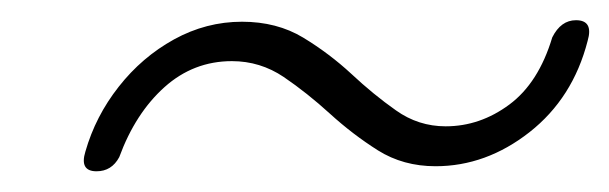

<svg xmlns="http://www.w3.org/2000/svg" viewBox="-20 -442 603 190"><path d="M411 -277.5Q379 -277.5 354 -293.2Q329 -309 306.5 -329.5Q284 -350 260.8 -365.8Q237.5 -381.5 209.5 -381.5Q171.5 -381.5 142.8 -355.8Q114 -330 98 -286.5Q90.5 -272.5 75.5 -272.5Q58.5 -272.5 64.5 -292Q74.5 -327 97.5 -356.2Q120.5 -385.5 152.2 -403Q184 -420.5 219.5 -420.5Q254 -420.5 280 -404.8Q306 -389 327.8 -368.8Q349.5 -348.5 371.8 -332.8Q394 -317 421 -317Q455 -317 484 -338.5Q513 -360 526.5 -405Q535 -422 550 -422Q567.5 -422 561.5 -401.5Q547 -345 504 -311.2Q461 -277.5 411 -277.5Z"/></svg>

Font: Fraunces 72pt S000 SemiBold
Style: Italic
Weight: 600
Italic angle: -16°
Version: Version 1.000; ttfautohint (v1.8.3)